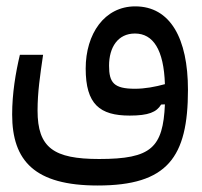

<svg xmlns="http://www.w3.org/2000/svg" viewBox="-20 -362 626 594"><path d="M282.2 211.9C498 211.9 561.5 125 561.5 -84C561.5 -243.2 506.8 -342.3 398.4 -342.3C303.2 -342.3 245.1 -257.3 245.1 -149.9C245.1 -39.6 288.6 -4.4 381.3 -4.4C439.5 -4.4 464.4 -15.1 478.5 -38.6L490.2 -39.1C487.3 27.8 476.6 69.8 447.3 95.2C417.5 121.1 367.7 129.9 286.6 129.9C146 129.9 96.2 95.2 96.2 -20C96.2 -77.1 104 -128.4 113.3 -192.4H41.5C28.3 -136.7 17.6 -73.2 17.6 -7.8C17.6 136.2 87.9 211.9 282.2 211.9ZM490.2 -101.6C460 -93.3 428.2 -87.4 397.5 -87.4C332 -87.4 317.4 -106.4 317.4 -158.7C317.4 -215.8 344.7 -258.3 397.5 -258.3C453.6 -258.3 486.8 -208.5 490.2 -101.6Z"/></svg>

Font: Cascadia Mono PL SemiLight
Style: Regular
Weight: 350
Monospace: yes
Designer: Aaron Bell
Foundry: Saja Typeworks
Version: Version 2404.023